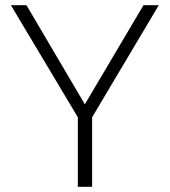

<svg xmlns="http://www.w3.org/2000/svg" viewBox="-20 -720 654 740"><path d="M280 -268 22 -700H82L307 -318L533 -700H592L335 -268V0H280Z"/></svg>

Font: Bai Jamjuree Light
Style: Regular
Weight: 300
Designer: Katatrad Aksorn Co.,Ltd.
Foundry: Cadson Demak Co.,Ltd.
Version: Version 1.000; ttfautohint (v1.6)